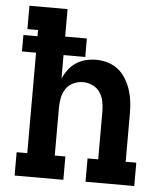

<svg xmlns="http://www.w3.org/2000/svg" viewBox="-53 -781 705 828"><g transform="rotate(5 300.0 -367.5)"><path d="M41 0V-101H87V-536H26V-607H87V-634H41V-735H206V-616H300V-536H206V-435Q215 -455 229 -473.5Q243 -492 262 -504.5Q281 -517 303.5 -522.5Q326 -528 348 -528Q374 -528 399 -520.5Q424 -513 444 -497Q464 -481 477.5 -458.5Q491 -436 499 -411.5Q507 -387 510 -361.5Q513 -336 513 -310V-101H559V0H348V-101H394V-310Q394 -331 389.5 -352.5Q385 -374 373 -391.5Q361 -409 341 -418Q321 -427 300 -427Q279 -427 259 -418Q239 -409 227 -391.5Q215 -374 210.5 -352.5Q206 -331 206 -310V-101H252V0Z"/></g></svg>

Font: Iosevka Etoile
Style: Bold
Weight: 700
Designer: Belleve Invis
Foundry: Belleve Invis
Version: Version 28.1.0; ttfautohint (v1.8.4)